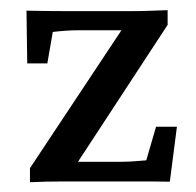

<svg xmlns="http://www.w3.org/2000/svg" viewBox="-20 -361 389 382"><path d="M118.2 -13.2 115.7 -39.1H220.2Q232.4 -39.1 245.4 -40Q258.3 -41 271 -42L290.5 -108.9H332L317.9 0.5Q298.3 0 278.8 0Q259.3 0 243.7 0H106.4Q72.8 0 39.6 1.5V-26.4L237.8 -325.2L237.3 -300.8H137.7Q122.6 -300.8 109.4 -299.8Q96.2 -298.8 85 -297.4L74.2 -234.9H34.2L32.7 -339.8Q52.7 -339.4 72 -339.1Q91.3 -338.9 106.4 -338.9H245.6Q262.2 -338.9 279.3 -339.6Q296.4 -340.3 313.5 -340.8V-311.5Z"/></svg>

Font: Lateef
Style: Regular
Weight: 400
Designer: SIL International
Foundry: SIL International
Version: Version 4.200